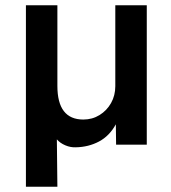

<svg xmlns="http://www.w3.org/2000/svg" viewBox="-20 -547 645 726"><path d="M78 159V-527H197V-222Q197 -95 295 -95Q329 -95 356.5 -112Q384 -129 400 -157.5Q416 -186 416 -221V-527H535V0H419L418 -77Q394 -33 354.5 -12Q315 9 267 10Q247 11 227 2.5Q207 -6 195 -20L197 159Z"/></svg>

Font: Lexend Deca Medium
Style: Regular
Weight: 500
Designer: Bonnie Shaver-Troup, Thomas Jockin
Foundry: Lexend
Version: Version 1.008; ttfautohint (v1.8.4.7-5d5b)